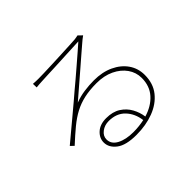

<svg xmlns="http://www.w3.org/2000/svg" viewBox="-151 -1002 1301 1301"><g transform="rotate(-45 500.0 -351.0)"><path d="M611 -10Q602 -80 558.5 -125.5Q515 -171 441 -171Q401 -171 371.5 -148.5Q342 -126 342 -93Q342 -48 388.5 -23.5Q435 1 507 1Q535 1 561 -2Q587 -5 611 -10ZM256 -712Q269 -711 283.5 -710.5Q298 -710 307 -710Q322 -710 358.5 -711Q395 -712 442 -714Q489 -716 535.5 -718Q582 -720 618 -722Q654 -724 669 -725Q683 -727 688.5 -728Q694 -729 701 -731L729 -704Q719 -697 707.5 -688Q696 -679 685 -669Q668 -655 632 -623.5Q596 -592 550.5 -553Q505 -514 460.5 -475.5Q416 -437 381 -407Q425 -424 472.5 -430.5Q520 -437 564 -437Q645 -437 706 -408.5Q767 -380 801 -331Q835 -282 835 -219Q835 -137 791 -82Q747 -27 673 1Q599 29 508 29Q408 29 361 -7Q314 -43 314 -92Q314 -134 348.5 -165.5Q383 -197 442 -197Q505 -197 546 -170.5Q587 -144 609.5 -103Q632 -62 638 -17Q715 -40 760.5 -91Q806 -142 806 -219Q806 -272 775.5 -315.5Q745 -359 690.5 -385Q636 -411 564 -411Q497 -411 445.5 -399.5Q394 -388 349.5 -364.5Q305 -341 259.5 -303.5Q214 -266 159 -215L135 -238Q171 -268 212 -302.5Q253 -337 293.5 -370.5Q334 -404 368 -433Q402 -462 423 -480Q444 -497 478.5 -526.5Q513 -556 551.5 -589Q590 -622 624 -651.5Q658 -681 677 -698Q661 -697 623.5 -695.5Q586 -694 538.5 -691.5Q491 -689 444.5 -687Q398 -685 361 -683.5Q324 -682 309 -681Q296 -680 284 -679.5Q272 -679 257 -677Z"/></g></svg>

Font: Source Han Sans SC ExtraLight
Style: Regular
Weight: 250
Designer: Ryoko NISHIZUKA 西塚涼子 (kana, bopomofo & ideographs); Paul D. Hunt (Latin, Greek & Cyrillic); Sandoll Communications 산돌커뮤니
Foundry: Adobe
Version: Version 2.004;hotconv 1.0.118;makeotfexe 2.5.65603